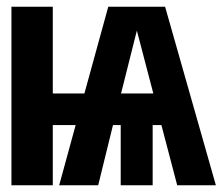

<svg xmlns="http://www.w3.org/2000/svg" viewBox="-20 -551 662 571"><path d="M460 -179H434V0H339V-179H316L272 0H156L205 -179H137V0H14V-531H137V-273H231L302 -531H471L622 0H507ZM436 -273 387 -460 340 -273Z"/></svg>

Font: Fira Mono
Style: Bold
Weight: 700
Monospace: yes
Designer: Carrois Corporate & Edenspiekermann AG
Foundry: Carrois Corporate GbR & Edenspiekermann AG
Version: Version 3.206